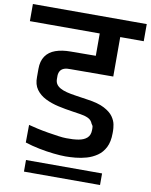

<svg xmlns="http://www.w3.org/2000/svg" viewBox="-139 -916 884 1126"><g transform="rotate(10 303.0 -352.5)"><path d="M307 6Q278 6 236 1.5Q194 -3 149 -12Q104 -21 64 -34L65 -139Q87 -133 118.5 -126Q150 -119 183.5 -113.5Q217 -108 246 -104Q275 -100 293 -100Q334 -99 366 -104.5Q398 -110 416 -126.5Q434 -143 434 -174Q434 -181 434 -181.5Q434 -182 434 -182Q434 -182 434 -185Q434 -191 433 -195.5Q432 -200 425 -209Q417 -231 396 -240.5Q375 -250 349 -253.5Q323 -257 300 -261Q258 -267 215.5 -276.5Q173 -286 138 -303.5Q103 -321 82 -350Q61 -379 62 -424Q62 -422 62 -431.5Q62 -441 62 -453.5Q62 -466 62 -472Q62 -519 82.5 -548.5Q103 -578 141 -591.5Q179 -605 231 -605L380 -606V-739H-36V-841H642V-739H502V-504L249 -503Q225 -504 210 -498.5Q195 -493 187.5 -481.5Q180 -470 179 -453Q179 -448 179 -442.5Q179 -437 179 -433Q179 -415 187 -402.5Q195 -390 211 -381Q227 -372 250.5 -366Q274 -360 305.5 -355.5Q337 -351 375 -345Q441 -336 478 -316.5Q515 -297 531.5 -273.5Q548 -250 552 -227.5Q556 -205 556 -190V-176Q556 -125 539 -91.5Q522 -58 493.5 -38.5Q465 -19 432 -9.5Q399 0 366 3Q333 6 307 6ZM83 67H536V136H83Z"/></g></svg>

Font: Matangi
Style: Bold
Weight: 700
Designer: Prashant Pant
Foundry: The Graphic Ant
Version: Version 3.002